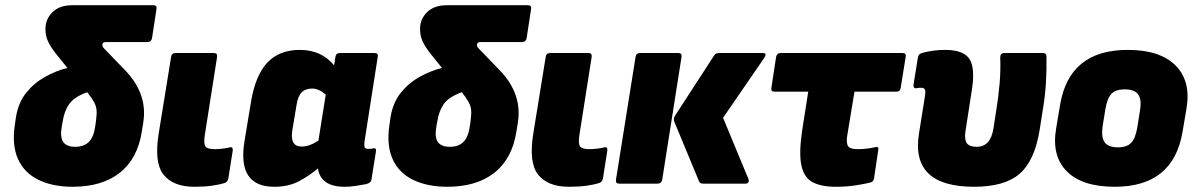

<svg xmlns="http://www.w3.org/2000/svg" viewBox="-20 -703 4576 735"><path d="M258 12Q182 12 127.5 -14.5Q73 -41 49 -94Q25 -147 37 -226L41 -254Q50 -310 80 -347.5Q110 -385 152 -408.5Q194 -432 238 -443L192 -500Q172 -526 163 -546.5Q154 -567 154 -592Q154 -630 181 -656.5Q208 -683 257 -683H567Q582 -683 579 -668L562 -557Q559 -542 544 -542H385Q372 -542 372 -531Q372 -524 378 -518L460 -433Q547 -342 528 -231L523 -200Q507 -96 439 -42Q371 12 258 12ZM217 -222Q209 -178 222 -159.5Q235 -141 268 -141Q301 -141 320 -159.5Q339 -178 345 -222L348 -245Q351 -267 349.5 -282.5Q348 -298 339.5 -313Q331 -328 314 -350Q264 -332 245 -305Q226 -278 220 -238Z M724 12Q643 12 606 -34.5Q569 -81 588 -195L635 -485Q637 -500 652 -500H799Q813 -500 811 -485L764 -186Q759 -153 766.5 -142.5Q774 -132 802 -132Q817 -132 832.5 -134Q848 -136 860 -139Q872 -142 871 -127L854 -19Q851 -6 839 -2Q819 4 790.5 8Q762 12 724 12Z M1030 12Q887 12 916 -163L941 -314Q958 -415 1003.5 -463.5Q1049 -512 1128 -512Q1210 -512 1259 -453L1264 -485Q1266 -500 1281 -500H1414Q1429 -500 1426 -485L1376 -165Q1373 -143 1376.5 -138Q1380 -133 1390 -133Q1397 -133 1401 -133.5Q1405 -134 1409 -135Q1422 -138 1419 -122L1402 -16Q1401 -3 1381 2Q1361 6 1340 9Q1319 12 1299 12Q1208 12 1197 -58Q1165 -31 1125 -9.5Q1085 12 1030 12ZM1099 -204Q1089 -142 1135 -142Q1165 -142 1199 -165L1227 -341Q1200 -364 1175 -364Q1149 -364 1134.5 -349Q1120 -334 1115 -300Z M1692 12Q1616 12 1561.5 -14.5Q1507 -41 1483 -94Q1459 -147 1471 -226L1475 -254Q1484 -310 1514 -347.5Q1544 -385 1586 -408.5Q1628 -432 1672 -443L1626 -500Q1606 -526 1597 -546.5Q1588 -567 1588 -592Q1588 -630 1615 -656.5Q1642 -683 1691 -683H2001Q2016 -683 2013 -668L1996 -557Q1993 -542 1978 -542H1819Q1806 -542 1806 -531Q1806 -524 1812 -518L1894 -433Q1981 -342 1962 -231L1957 -200Q1941 -96 1873 -42Q1805 12 1692 12ZM1651 -222Q1643 -178 1656 -159.5Q1669 -141 1702 -141Q1735 -141 1754 -159.5Q1773 -178 1779 -222L1782 -245Q1785 -267 1783.5 -282.5Q1782 -298 1773.5 -313Q1765 -328 1748 -350Q1698 -332 1679 -305Q1660 -278 1654 -238Z M2158 12Q2077 12 2040 -34.5Q2003 -81 2022 -195L2069 -485Q2071 -500 2086 -500H2233Q2247 -500 2245 -485L2198 -186Q2193 -153 2200.5 -142.5Q2208 -132 2236 -132Q2251 -132 2266.5 -134Q2282 -136 2294 -139Q2306 -142 2305 -127L2288 -19Q2285 -6 2273 -2Q2253 4 2224.5 8Q2196 12 2158 12Z M2672 0Q2659 0 2656 -9L2561 -238Q2557 -249 2564 -260L2714 -491Q2720 -500 2732 -500H2900Q2910 -500 2910.5 -495Q2911 -490 2906 -482L2748 -252L2845 -18Q2848 -11 2845 -5.5Q2842 0 2834 0ZM2350 0Q2336 0 2338 -15L2413 -485Q2415 -500 2430 -500H2577Q2591 -500 2589 -485L2515 -15Q2512 0 2497 0Z M3180 12Q3123 12 3090 -6Q3057 -24 3047.5 -71.5Q3038 -119 3051 -205L3074 -352H2945Q2930 -352 2933 -367L2951 -485Q2954 -500 2968 -500H3435Q3450 -500 3447 -485L3428 -367Q3426 -352 3411 -352H3251L3223 -182Q3219 -154 3227 -143Q3235 -132 3263 -132Q3284 -132 3302 -134.5Q3320 -137 3332 -140Q3345 -143 3342 -128L3326 -21Q3324 -7 3311 -4Q3291 1 3256 6.5Q3221 12 3180 12Z M3709 12Q3465 12 3498 -192L3520 -330Q3524 -352 3521 -359.5Q3518 -367 3506 -367Q3499 -367 3495.5 -366.5Q3492 -366 3487 -365Q3476 -364 3477 -378L3494 -484Q3496 -492 3500 -495.5Q3504 -499 3516 -502Q3556 -512 3598 -512Q3668 -512 3691 -477.5Q3714 -443 3700 -356L3676 -201Q3671 -169 3681 -155Q3691 -141 3719 -141Q3772 -141 3783 -211L3794 -282Q3802 -331 3806.5 -381.5Q3811 -432 3809 -483Q3809 -500 3825 -500H3973Q3986 -500 3986 -487Q3987 -438 3984 -387Q3981 -336 3973 -289L3960 -206Q3941 -88 3883.5 -38Q3826 12 3709 12Z M4247 12Q4123 12 4064 -47Q4005 -106 4023 -211L4038 -301Q4073 -512 4297 -512Q4421 -512 4480.5 -452Q4540 -392 4522 -287L4507 -199Q4472 12 4247 12ZM4260 -139Q4294 -139 4310.5 -156.5Q4327 -174 4334 -217L4344 -280Q4351 -322 4337 -341.5Q4323 -361 4285 -361Q4251 -361 4234.5 -343.5Q4218 -326 4211 -282L4201 -220Q4195 -177 4209 -158Q4223 -139 4260 -139Z"/></svg>

Font: Sofia Sans ExtraBlack
Style: Italic
Weight: 1000
Italic angle: -9°
Designer: Botio Nikoltchev, Ani Petrova
Foundry: lettersoup
Version: Version 4.100; ttfautohint (v1.8.4.7-5d5b)